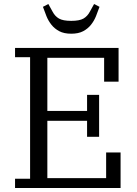

<svg xmlns="http://www.w3.org/2000/svg" viewBox="-20 -937 681 957"><path d="M55 -46H130V-652H55V-698H571V-530H499V-649H216V-384H414V-464H474V-255H414V-335H216V-49H509V-177H581V0H55ZM335 -769Q299 -769 275.5 -781.5Q252 -794 236.5 -813.5Q221 -833 211.5 -856.5Q202 -880 194 -903L221 -917L242 -879Q254 -856 274 -844.5Q294 -833 335 -833Q376 -833 396 -844.5Q416 -856 428 -879L449 -917L476 -903Q468 -880 458.5 -856.5Q449 -833 433.5 -813.5Q418 -794 394.5 -781.5Q371 -769 335 -769Z"/></svg>

Font: IBM Plex Serif
Style: Regular
Weight: 400
Designer: Mike Abbink, Paul van der Laan, Pieter van Rosmalen
Foundry: Bold Monday
Version: Version 2.6